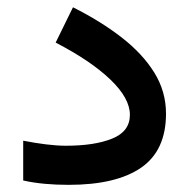

<svg xmlns="http://www.w3.org/2000/svg" viewBox="-20 -518 529 537"><path d="M164.6 -110.4Q244.6 -110.4 293.9 -130.4Q343.3 -150.4 343.3 -196.8Q343.3 -243.2 288.8 -295.4Q234.4 -347.7 135.7 -398.9L184.1 -497.6Q261.2 -459 319.8 -413.6Q378.4 -368.2 411.4 -315.2Q444.3 -262.2 444.3 -200.2Q444.3 -97.2 374.8 -49.1Q305.2 -1 171.9 -1Q136.7 -1 105.2 -3.9Q73.7 -6.8 44.9 -13.2V-124.5Q76.7 -118.2 107.9 -114.3Q139.2 -110.4 164.6 -110.4Z"/></svg>

Font: Vazirmatn RD UI FD Medium
Style: Regular
Weight: 500
Designer: Saber Rastikerdar
Foundry: Saber Rastikerdar
Version: Version 33.003